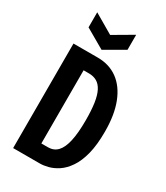

<svg xmlns="http://www.w3.org/2000/svg" viewBox="-213 -962 906 1050"><g transform="rotate(30 239.5 -436.5)"><path d="M115 0V-99H215Q251 -99 274 -123Q297 -147 308.5 -198Q320 -249 320 -330Q320 -393 313.5 -437Q307 -481 293 -508.5Q279 -536 257.5 -548.5Q236 -561 207 -561H115V-660H205Q278 -660 331 -621.5Q384 -583 413 -509Q442 -435 442 -329Q442 -244 427 -186Q412 -128 386.5 -91Q361 -54 331.5 -34.5Q302 -15 273 -7.5Q244 0 221 0ZM52 0V-660H173V0ZM79 -873 202 -801 325 -873V-778L202 -707L79 -778Z"/></g></svg>

Font: Bricolage Grotesque 36pt Condensed SemiBold
Style: Regular
Weight: 600
Width: 3
Designer: Mathieu Triay
Foundry: Atelier Triay
Version: Version 1.001;gftools[0.9.33.dev8+g029e19f]